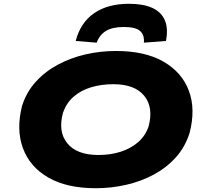

<svg xmlns="http://www.w3.org/2000/svg" viewBox="-20 -986 1090 1017"><path d="M488 11Q334 11 236 -45.5Q138 -102 101.5 -201Q65 -300 97 -426Q121 -500 170.5 -554Q220 -608 287.5 -644Q355 -680 433.5 -698Q512 -716 594 -716Q748 -716 846 -659.5Q944 -603 980.5 -505Q1017 -407 984 -281Q960 -206 910.5 -151.5Q861 -97 794 -61Q727 -25 648 -7Q569 11 488 11ZM502 -165Q565 -165 618.5 -182Q672 -199 711 -232.5Q750 -266 767 -316Q794 -417 744 -478.5Q694 -540 580 -540Q516 -540 462 -523.5Q408 -507 370 -474Q332 -441 314 -390Q286 -289 336.5 -227Q387 -165 502 -165ZM492 -760 381 -769Q406 -866 478.5 -916Q551 -966 663 -966Q738 -966 786 -944.5Q834 -923 853 -879Q872 -835 859 -769L742 -760Q746 -800 722.5 -821.5Q699 -843 636 -843Q575 -843 541 -822Q507 -801 492 -760Z"/></svg>

Font: Nunito Sans 7pt Expanded Black
Style: Italic
Weight: 900
Width: 7
Italic angle: -9°
Designer: Vernon Adams
Foundry: Vernon Adams
Version: Version 3.101;gftools[0.9.27]